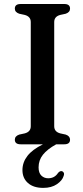

<svg xmlns="http://www.w3.org/2000/svg" viewBox="-20 -720 414 958"><path d="M250.5 -90Q250.5 -62.5 280.5 -54.5L308 -48.5Q329.5 -41 329.5 -23Q329.5 0 301 0H260.5Q216 24.5 194.2 52Q172.5 79.5 172.5 115Q172.5 142.5 186.2 156Q200 169.5 220.5 169.5Q252.5 169.5 269.5 143Q279 132 288.5 134Q294 135 297.8 141.2Q301.5 147.5 297.5 158Q291 180.5 264 199Q237 217.5 196 217.5Q147 217.5 119.5 193.2Q92 169 92 128.5Q92 90 116.8 58Q141.5 26 194.5 0H83Q54 0 54 -23Q54 -41 76 -48.5L103.5 -54.5Q133.5 -62.5 133.5 -90V-610Q133.5 -637.5 103.5 -645.5L76 -651.5Q54 -659 54 -677Q54 -700 83 -700H301Q329.5 -700 329.5 -677Q329.5 -659 308 -651.5L280.5 -645.5Q250.5 -637.5 250.5 -610Z"/></svg>

Font: Fraunces 9pt S050
Style: Regular
Weight: 400
Version: Version 1.000; ttfautohint (v1.8.3)